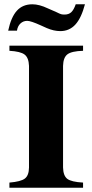

<svg xmlns="http://www.w3.org/2000/svg" viewBox="-20 -875 429 895"><path d="M367.2 -23.9V0H23.9V-23.9Q77.1 -28.3 95.9 -42.7Q114.7 -57.1 115.2 -94.2V-567.9Q113.8 -606 94.7 -620.6Q75.7 -635.3 23.9 -638.2V-662.1H367.2V-638.2Q314 -636.7 294.4 -621.8Q274.9 -606.9 273.9 -567.9V-94.2Q274.9 -55.7 293.7 -41.3Q312.5 -26.9 367.2 -23.9ZM59.1 -731.9H18.1Q31.7 -795.4 58.8 -825.2Q85.9 -855 130.9 -855Q163.1 -855 203.1 -835.9L242.2 -818.8Q258.8 -810.5 264.9 -808.8Q271 -807.1 280.8 -807.1Q300.3 -807.1 312 -817.9Q323.7 -828.6 333 -855H376Q358.9 -790.5 331.1 -760.3Q303.2 -730 261.2 -730Q231 -730 198.2 -744.1L169.9 -756.8Q123.5 -777.8 106.9 -777.8Q88.4 -777.8 75.2 -765.4Q62 -752.9 59.1 -731.9Z"/></svg>

Font: Accordance
Style: Bold
Weight: 700
Version: Version 1.2 (build January 31, 2020) Miklal Software Solutio